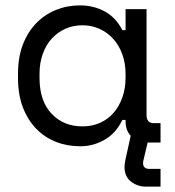

<svg xmlns="http://www.w3.org/2000/svg" viewBox="-20 -530 652 714"><path d="M447 -84H435Q411 -34 368.5 -10Q326 14 279 14Q230 14 188 -2.5Q146 -19 114.5 -51.5Q83 -84 65 -131Q47 -178 47 -240V-256Q47 -317 65 -364Q83 -411 114.5 -443.5Q146 -476 188 -493Q230 -510 277 -510Q328 -510 369.5 -487.5Q411 -465 435 -418H447V-496H525V-102Q525 -72 552 -72H577V0H529L513 68Q512 73 512 76Q512 98 535 98H577V164H521Q492 164 467.5 145.5Q443 127 443 90Q443 81 446 66L466 -25Q447 -46 447 -78ZM287 -60Q322 -60 351.5 -73Q381 -86 402 -110Q423 -134 435 -167.5Q447 -201 447 -242V-254Q447 -294 435 -327.5Q423 -361 401.5 -385Q380 -409 350.5 -422.5Q321 -436 287 -436Q252 -436 223 -423Q194 -410 172.5 -386.5Q151 -363 139 -329.5Q127 -296 127 -256V-240Q127 -155 171.5 -107.5Q216 -60 287 -60Z"/></svg>

Font: Space Mono
Style: Regular
Weight: 400
Monospace: yes
Designer: Colophon Foundry / Benjamin Critton
Foundry: Colophon Foundry
Version: Version 1.000;PS 1.003;hotconv 1.0.81;makeotf.lib2.5.63406